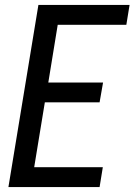

<svg xmlns="http://www.w3.org/2000/svg" viewBox="-20 -755 543 775"><path d="M14 0 135 -735H503L490 -655H213L175 -422H396L382 -342H161L118 -80H395L382 0Z"/></svg>

Font: Iosevka Term Curly Medium
Style: Italic
Weight: 500
Italic angle: -9°
Designer: Belleve Invis
Foundry: Belleve Invis
Version: Version 32.3.0